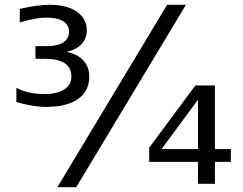

<svg xmlns="http://www.w3.org/2000/svg" viewBox="-20 -762 1009 796"><path d="M255.9 -546.9Q300.8 -538.1 325.4 -511.5Q350.1 -484.9 350.1 -444.8Q350.1 -384.3 303.7 -351.6Q257.3 -318.8 170.9 -318.8Q143.1 -318.8 112.5 -324Q82 -329.1 47.9 -338.9V-397.9Q73.2 -384.8 102.3 -378.4Q131.3 -372.1 164.1 -372.1Q217.3 -372.1 246.6 -391.4Q275.9 -410.6 275.9 -444.8Q275.9 -481 248.8 -499.5Q221.7 -518.1 168.9 -518.1H127V-570.8H172.9Q218.8 -570.8 242.4 -586.2Q266.1 -601.6 266.1 -630.9Q266.1 -659.2 241.7 -674.1Q217.3 -689 170.9 -689Q151.4 -689 126.5 -684.6Q101.6 -680.2 62 -668.9V-725.1Q97.7 -733.4 128.9 -737.8Q160.2 -742.2 187 -742.2Q257.3 -742.2 298.6 -713.4Q339.8 -684.6 339.8 -636.2Q339.8 -602.5 317.9 -579.1Q295.9 -555.7 255.9 -546.9ZM800.8 -348.6 649.9 -144H800.8ZM790 -407.7H871.1V-144H937V-90.8H871.1V0H800.8V-90.8H598.6V-149.9ZM672.9 -742.2H751L295.9 14.2H217.8Z"/></svg>

Font: Pangururan
Style: Regular
Weight: 400
Designer: Uli Kozok
Foundry: Michael Everson and Uli Kozok
Version: Version 1.005